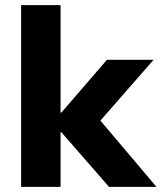

<svg xmlns="http://www.w3.org/2000/svg" viewBox="-20 -725 627 745"><path d="M62 0V-705H215V-288H218L395 -493H576L345 -229L346 -285L587 0H403L218 -212H215V0Z"/></svg>

Font: Nunito Sans 11pt ExtraBold
Style: Regular
Weight: 800
Version: Version 3.101;gftools[0.9.27]